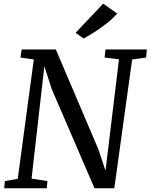

<svg xmlns="http://www.w3.org/2000/svg" viewBox="-20 -1008 806 1028"><path d="M2.5 0 6 -38.5 75 -50.5 161 -689.5 89.5 -700 96 -743H279L506.5 -209L545 -94L617 -690.5L540 -700L545 -743H766L762.5 -700L687.5 -689.5L592 0H486L257 -531L217.5 -653.5L149 -51.5L234 -38.5L230.5 0ZM427.5 -802 385 -832.5 532.5 -988.5 607.5 -935.5Q585.5 -910 552.8 -884Q520 -858 486.5 -836.8Q453 -815.5 427.5 -802Z"/></svg>

Font: Merriweather 24pt
Style: Italic
Weight: 400
Italic angle: -7.8°
Designer: Eben Sorkin
Foundry: Eben Sorkin
Version: Version 2.101